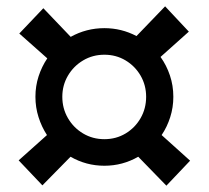

<svg xmlns="http://www.w3.org/2000/svg" viewBox="-20 -643 661 607"><path d="M114 -57 39 -136 128.5 -216Q111.5 -242 101.8 -272.8Q92 -303.5 92 -337Q92 -371 102 -401.8Q112 -432.5 129.5 -458.5L41 -537L117 -617L203.5 -526.5Q253 -554 310 -554Q364 -554 411.5 -529L502 -623L577 -543L487.5 -463Q506.5 -436.5 517.2 -404.5Q528 -372.5 528 -337Q528 -303.5 518.2 -272.8Q508.5 -242 491 -216L581 -135L506 -56L417 -147.5Q367.5 -119 310 -119Q252.5 -119 203 -147.5ZM310 -203Q347 -203 377 -221Q407 -239 424.5 -269.5Q442 -300 442 -337Q442 -373.5 424.5 -403.8Q407 -434 377 -452Q347 -470 310 -470Q273 -470 242.8 -452Q212.5 -434 194.8 -403.8Q177 -373.5 177 -337Q177 -300 194.8 -269.5Q212.5 -239 242.8 -221Q273 -203 310 -203Z"/></svg>

Font: Alatsi
Style: Regular
Weight: 400
Designer: Spyros Zevelakis, Eben Sorkin
Foundry: www.sorkintype.com
Version: Version 1.008; ttfautohint (v1.8.4.7-5d5b)